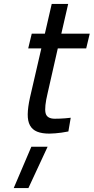

<svg xmlns="http://www.w3.org/2000/svg" viewBox="-20 -671 478 980"><path d="M275 -424 223 -195Q206 -124 212.5 -94.5Q219 -65 260 -65Q271 -65 284.5 -65.5Q298 -66 311 -67Q326 -68 341 -70L329 0Q312 3 294 6Q279 8 262 9.5Q245 11 232 11Q194 11 169.5 1Q145 -9 133 -31Q121 -53 121.5 -88Q122 -123 133 -173L191 -424H124L142 -499H209L244 -651H328L293 -499H438L420 -424ZM140 78H223L125 289H50Z"/></svg>

Font: Panefresco 500wt
Style: Italic
Weight: 700
Foundry: Campivisivi & Chank Co
Version: Version 1.000